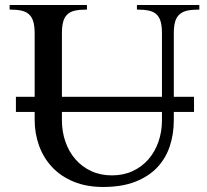

<svg xmlns="http://www.w3.org/2000/svg" viewBox="-20 -723 818 760"><path d="M422.9 -28.8Q468.8 -28.8 505.4 -45.9Q542 -63 567.6 -92.5Q593.3 -122.1 607.2 -161.9Q621.1 -201.7 621.1 -247.1V-279.8H225.1V-247.1Q225.1 -201.7 239 -161.9Q252.9 -122.1 278.6 -92.5Q304.2 -63 340.8 -45.9Q377.4 -28.8 422.9 -28.8ZM117.2 -339.8V-590.8Q117.2 -619.1 111.8 -637.5Q106.4 -655.8 94.5 -666.5Q82.5 -677.2 63.7 -681.2Q44.9 -685.1 18.1 -685.1V-703.1H324.2V-685.1Q296.9 -685.1 277.8 -681.2Q258.8 -677.2 247.1 -666.5Q235.4 -655.8 230.2 -637.5Q225.1 -619.1 225.1 -590.8V-339.8H621.1V-590.8Q621.1 -619.1 616 -637.5Q610.8 -655.8 599.1 -666.5Q587.4 -677.2 568.4 -681.2Q549.3 -685.1 522 -685.1V-703.1H769V-685.1Q741.7 -685.1 722.4 -681.2Q703.1 -677.2 690.9 -666.5Q678.7 -655.8 673.3 -637.5Q668 -619.1 668 -590.8V-339.8H748V-279.8H668V-247.1Q668 -192.9 652.3 -145Q636.7 -97.2 603 -61Q569.3 -24.9 516.1 -3.9Q462.9 17.1 388.2 17.1Q322.3 17.1 271.5 -3.9Q220.7 -24.9 186.5 -61.3Q152.3 -97.7 134.8 -146Q117.2 -194.3 117.2 -249V-279.8H43V-339.8Z"/></svg>

Font: Khmer Busra Bunong
Style: Regular
Weight: 400
Designer: D. Kanjahn
Version: Version 7.100; 2014